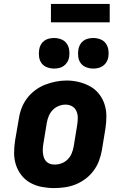

<svg xmlns="http://www.w3.org/2000/svg" viewBox="-20 -952 640 980"><path d="M256 8Q224 8 193 2Q162 -4 135.5 -18.5Q109 -33 90 -57Q71 -81 61.5 -110Q52 -139 52 -171Q52 -203 57 -235L76 -345Q80 -373 90 -399.5Q100 -426 117.5 -449.5Q135 -473 159 -491Q183 -509 210 -519.5Q237 -530 264.5 -535.5Q292 -541 320 -541Q352 -541 382.5 -533.5Q413 -526 439.5 -511.5Q466 -497 485 -473Q504 -449 513.5 -420Q523 -391 523 -359Q523 -327 518 -295L500 -185Q495 -157 485 -130.5Q475 -104 457.5 -80.5Q440 -57 416 -39Q392 -21 365.5 -10.5Q339 0 311 4Q283 8 256 8ZM259 -112Q277 -112 294.5 -118.5Q312 -125 325.5 -138.5Q339 -152 346 -169.5Q353 -187 356 -204L374 -314Q377 -333 377 -351Q377 -369 370 -385Q363 -401 348 -409.5Q333 -418 314 -418Q297 -418 279.5 -411Q262 -404 249 -390.5Q236 -377 229 -360Q222 -343 219 -326L201 -216Q199 -204 198.5 -191.5Q198 -179 199.5 -167.5Q201 -156 205 -145.5Q209 -135 217 -127Q225 -119 236 -115.5Q247 -112 259 -112ZM456 -602Q438 -602 420.5 -608.5Q403 -615 392.5 -629Q382 -643 379.5 -661.5Q377 -680 380 -699Q382 -712 388.5 -724Q395 -736 406 -744Q417 -752 430 -755Q443 -758 456 -758Q475 -758 492 -751.5Q509 -745 519.5 -731Q530 -717 533 -698.5Q536 -680 533 -661Q531 -648 524 -636Q517 -624 506 -616Q495 -608 482 -605Q469 -602 456 -602ZM256 -602Q238 -602 220.5 -608.5Q203 -615 192.5 -629Q182 -643 179.5 -661.5Q177 -680 180 -699Q182 -712 188.5 -724Q195 -736 206 -744Q217 -752 230 -755Q243 -758 256 -758Q275 -758 292 -751.5Q309 -745 319.5 -731Q330 -717 333 -698.5Q336 -680 333 -661Q331 -648 324 -636Q317 -624 306 -616Q295 -608 282 -605Q269 -602 256 -602ZM240 -838V-932H540V-838Z"/></svg>

Font: Iosevka Curly Slab HvEx
Style: Italic
Weight: 900
Width: 7
Italic angle: -9°
Monospace: yes
Designer: Belleve Invis
Foundry: Belleve Invis
Version: Version 11.1.0; ttfautohint (v1.8.3)